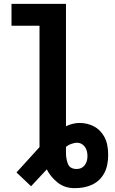

<svg xmlns="http://www.w3.org/2000/svg" viewBox="-20 -796 600 1001"><path d="M370 185Q316 185 279 154.5Q242 124 224 87L142 175L66 103L186 -29Q186 -38 186 -48Q186 -58 186 -67V-662H40V-776H324V-138Q346 -148 363 -151.5Q380 -155 394 -155Q435 -155 469 -137.5Q503 -120 523.5 -83.5Q544 -47 544 12Q544 70 522.5 108.5Q501 147 462 166Q423 185 370 185ZM380 85Q406 85 421 66Q436 47 436 18Q436 -14 420.5 -33Q405 -52 380 -52Q370 -52 352.5 -46Q335 -40 324 -30V2Q324 33 334.5 59Q345 85 380 85Z"/></svg>

Font: Ubuntu Sans Mono
Style: Regular
Weight: 400
Monospace: yes
Designer: Dalton Maag Ltd
Foundry: Dalton Maag Ltd
Version: Version 1.006